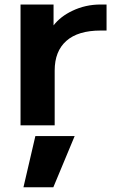

<svg xmlns="http://www.w3.org/2000/svg" viewBox="-20 -543 525 835"><path d="M304.7 48.8 211.9 271.5H82L133.8 48.8ZM69.3 -523.4H212.9V-432.6Q243.2 -471.7 294.9 -496.1Q351.6 -523.4 418 -523.4H443.4V-410.2H418Q319.3 -410.2 268.6 -365.2Q217.8 -320.3 217.8 -236.3V2H69.3Z"/></svg>

Font: Nasu
Style: Bold
Weight: 700
Designer: Ryoko NISHIZUKA (kana &amp; ideographs); Paul D. Hunt (Latin, Greek &amp; Cyrillic); Wenlong ZHANG (bopomofo); Sandoll C
Version: Version 2014.1215